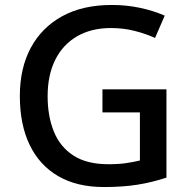

<svg xmlns="http://www.w3.org/2000/svg" viewBox="-20 -744 767 774"><path d="M393 -384H651V-28Q594 -9 534.5 0.5Q475 10 399 10Q290 10 214.5 -34Q139 -78 99.5 -160Q60 -242 60 -357Q60 -469 104 -551Q148 -633 230.5 -678.5Q313 -724 431 -724Q490 -724 544 -712.5Q598 -701 644 -681L605 -591Q568 -608 522.5 -619.5Q477 -631 427 -631Q348 -631 290.5 -597.5Q233 -564 202.5 -502.5Q172 -441 172 -356Q172 -276 197 -214Q222 -152 276 -117Q330 -82 417 -82Q459 -82 489 -86.5Q519 -91 544 -97V-291H393Z"/></svg>

Font: Noto Sans Tangsa Medium
Style: Regular
Weight: 500
Version: Version 1.504